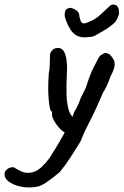

<svg xmlns="http://www.w3.org/2000/svg" viewBox="-81 -605 537 834"><path d="M84 205Q52 212 20.5 207.5Q-11 203 -33.5 190Q-56 177 -60 161Q-64 144 -54.5 134Q-45 124 -32 122Q-19 120 -14 126Q-6 131 12.5 140Q31 149 57 144Q80 139 99.5 120.5Q119 102 133 83Q141 71 160 40Q179 9 199.5 -28.5Q220 -66 234 -98Q237 -106 241 -117Q245 -128 251 -135Q257 -147 261.5 -157.5Q266 -168 267 -172Q268 -177 276 -192Q284 -207 291 -222Q296 -237 306 -266Q316 -295 326 -313Q338 -336 345.5 -350.5Q353 -365 362 -368Q371 -375 377.5 -375Q384 -375 395 -369Q407 -357 413 -345.5Q419 -334 416.5 -317.5Q414 -301 399 -273Q391 -249 381.5 -229.5Q372 -210 367 -204Q362 -192 355.5 -177.5Q349 -163 344 -151Q326 -111 313 -86Q300 -61 290 -40Q280 -19 269 9Q246 46 224.5 79.5Q203 113 179 142Q169 151 151.5 164.5Q134 178 116 190Q98 202 84 205ZM212 -26Q197 -28 180.5 -45Q164 -62 153.5 -81.5Q143 -101 145 -109Q145 -114 145 -117Q145 -120 145 -120Q139 -120 135.5 -136.5Q132 -153 130 -179Q128 -205 128.5 -233.5Q129 -262 131 -286Q135 -303 135 -323.5Q135 -344 136 -356Q135 -372 141 -380.5Q147 -389 151 -392Q185 -407 199.5 -376Q214 -345 209 -273Q207 -233 208 -195.5Q209 -158 216.5 -130.5Q224 -103 241 -92Q248 -88 247 -77Q246 -66 240 -54Q234 -42 226 -33.5Q218 -25 212 -26ZM292 -443Q258 -441 237 -462Q216 -483 201 -530Q199 -540 200.5 -548.5Q202 -557 205 -562Q210 -568 218.5 -570Q227 -572 231 -570Q245 -565 254.5 -557Q264 -549 264 -532Q266 -527 267 -522Q268 -517 269 -516Q272 -506 279 -504Q286 -502 293 -505Q312 -512 328 -521Q344 -530 357 -543Q368 -554 377.5 -562Q387 -570 397 -580L398 -581Q406 -587 416.5 -584.5Q427 -582 428 -578Q434 -572 435 -562Q436 -552 436 -544L435 -541Q433 -534 426.5 -520.5Q420 -507 403 -495Q386 -481 369 -471.5Q352 -462 331 -450Q324 -446 314.5 -445Q305 -444 292 -443Z"/></svg>

Font: Caveat SemiBold
Style: Regular
Weight: 600
Designer: Pablo Impallari
Foundry: Pablo Impallari
Version: Version 2.000